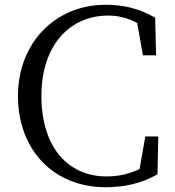

<svg xmlns="http://www.w3.org/2000/svg" viewBox="-20 -766 730 802"><path d="M587 -196 563 -60C518 -38 471 -29 425 -29C266 -29 153 -149 153 -365C153 -579 273 -701 432 -701C472 -701 512 -692 553 -670L577 -535H632L628 -692C557 -734 486 -746 421 -746C210 -746 55 -586 55 -365C55 -141 203 16 421 16C498 16 570 1 638 -38L641 -196Z"/></svg>

Font: Shippori Mincho
Style: Regular
Weight: 400
Designer: Bonji Tadano  Ryoko NISHIZUKA  (kana & ideographs); Frank Grießhammer (Latin, Greek & Cyrillic); Wenlong ZHANG  (bopomof
Foundry: Adobe Systems Incorporated
Version: Version 1.003;PS 1.001;hotconv 16.6.54;makeotf.lib2.5.65590